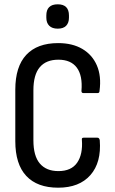

<svg xmlns="http://www.w3.org/2000/svg" viewBox="-20 -863 533 891"><path d="M250 8Q153 8 102 -46.5Q51 -101 51 -208V-447Q51 -554 102 -608.5Q153 -663 250 -663Q316 -663 362 -636Q408 -609 429.5 -559.5Q451 -510 442 -442Q442 -431 433 -431H367Q358 -431 358 -441Q364 -512 336.5 -549Q309 -586 251 -586Q194 -586 164.5 -551Q135 -516 135 -444V-212Q135 -139 165 -104Q195 -69 251 -69Q311 -69 338 -108Q365 -147 360 -214Q358 -224 368 -224H432Q441 -224 443 -212Q451 -109 399.5 -50.5Q348 8 250 8ZM248 -730Q222 -730 208.5 -743.5Q195 -757 195 -781V-791Q195 -843 248 -843Q300 -843 300 -791V-781Q300 -757 287 -743.5Q274 -730 248 -730Z"/></svg>

Font: Sofia Sans Condensed Medium
Style: Regular
Weight: 500
Designer: Botio Nikoltchev, Ani Petrova
Foundry: lettersoup
Version: Version 4.101; ttfautohint (v1.8.4.7-5d5b)